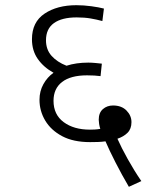

<svg xmlns="http://www.w3.org/2000/svg" viewBox="-20 -652 591 739"><path d="M476 67Q449 21 424.5 -27Q400 -75 386 -108Q372 -106 357 -105.5Q342 -105 327 -105Q262 -105 219 -128Q176 -151 154 -188Q132 -225 132 -268Q132 -301 147 -328Q162 -355 186 -372Q148 -393 125.5 -425Q103 -457 103 -501Q103 -567 151.5 -599.5Q200 -632 274 -632Q302 -632 331.5 -628Q361 -624 380 -619L374 -571Q352 -577 328.5 -581Q305 -585 275 -585Q218 -585 187.5 -563Q157 -541 157 -497Q157 -461 178.5 -437Q200 -413 236 -399Q273 -411 320 -411Q333 -411 348 -409.5Q363 -408 372 -407L367 -359Q345 -362 315 -362Q252 -362 219 -336.5Q186 -311 186 -264Q186 -211 225 -182Q264 -153 326 -153Q334 -153 344.5 -153.5Q355 -154 366 -156Q363 -165 361.5 -175Q360 -185 360 -191Q360 -218 376 -232Q392 -246 415 -246Q448 -246 467 -226.5Q486 -207 486 -182Q486 -156 471 -141Q456 -126 432 -118Q447 -84 471.5 -40Q496 4 524 45Z"/></svg>

Font: Noto Sans Light
Style: Regular
Weight: 300
Designer: Monotype Design Team
Foundry: Monotype Imaging Inc.
Version: Version 2.007